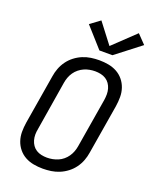

<svg xmlns="http://www.w3.org/2000/svg" viewBox="-177 -1082 954 1189"><g transform="rotate(20 300.0 -488.0)"><path d="M254 8Q223 8 193 2.5Q163 -3 137.5 -17Q112 -31 93.5 -53.5Q75 -76 65.5 -104Q56 -132 56 -162.5Q56 -193 61 -225L115 -550Q119 -577 129 -603.5Q139 -630 156 -653.5Q173 -677 196.5 -695Q220 -713 246.5 -724Q273 -735 300.5 -739Q328 -743 355 -743Q355 -743 355 -743Q355 -743 355 -743Q386 -743 416 -737.5Q446 -732 471.5 -718Q497 -704 515.5 -681.5Q534 -659 543.5 -631Q553 -603 553 -572.5Q553 -542 548 -510L494 -185Q490 -158 480 -131.5Q470 -105 453 -81.5Q436 -58 412.5 -40Q389 -22 362.5 -11Q336 0 308.5 4Q281 8 254 8Q254 8 254 8Q254 8 254 8ZM255 -65Q273 -65 291.5 -68.5Q310 -72 327.5 -79.5Q345 -87 360 -99.5Q375 -112 386 -128Q397 -144 403.5 -161.5Q410 -179 413 -197L467 -522Q470 -542 470 -560.5Q470 -579 465 -596.5Q460 -614 450 -628.5Q440 -643 425 -652.5Q410 -662 391.5 -666Q373 -670 354 -670Q336 -670 317.5 -666.5Q299 -663 282 -655.5Q265 -648 249.5 -635.5Q234 -623 223 -607Q212 -591 205.5 -573.5Q199 -556 196 -538L143 -213Q139 -193 139 -174.5Q139 -156 144 -138.5Q149 -121 159 -106.5Q169 -92 184 -82.5Q199 -73 217.5 -69Q236 -65 255 -65ZM334 -800 217 -931 282 -979 383 -847 527 -984 583 -926 420 -800Z"/></g></svg>

Font: Iosevka SS04 Extended Oblique
Style: Regular
Weight: 400
Width: 7
Italic angle: -9°
Monospace: yes
Designer: Belleve Invis
Foundry: Belleve Invis
Version: Version 19.0.0; ttfautohint (v1.8.4)